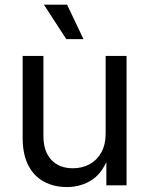

<svg xmlns="http://www.w3.org/2000/svg" viewBox="-20 -775 624 803"><path d="M260.3 7.3Q205.6 7.3 163.6 -15.4Q121.6 -38.1 98.1 -84Q74.7 -129.9 74.7 -198.7V-541H161.6V-205.6Q161.6 -142.1 194.6 -106.7Q227.5 -71.3 284.7 -71.3Q323.7 -71.3 354.7 -88.1Q385.7 -105 403.8 -137.7Q421.9 -170.4 421.9 -217.8V-541H509.3V0H424.8V-130.9H438.5Q413.1 -55.7 366.7 -24.2Q320.3 7.3 260.3 7.3ZM257.3 -611.3 163.6 -755.4H260.7L329.1 -611.3Z"/></svg>

Font: Inter 17pt
Style: Regular
Weight: 400
Version: Version 4.001;git-66647c0bb